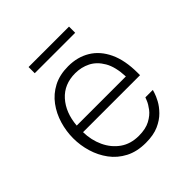

<svg xmlns="http://www.w3.org/2000/svg" viewBox="-184 -818 967 967"><g transform="rotate(-45 300.0 -334.0)"><path d="M163 -634V-678H451V-634ZM311 10Q248 10 202 -14Q156 -38 126.5 -78Q97 -118 82.5 -166.5Q68 -215 68 -265Q68 -315 82.5 -364Q97 -413 126.5 -453Q156 -493 201 -516.5Q246 -540 307 -540Q373 -540 423.5 -509.5Q474 -479 502.5 -418.5Q531 -358 531 -268V-252H125Q126 -195 148.5 -146.5Q171 -98 212 -69Q253 -40 311 -40Q360 -40 391.5 -57Q423 -74 440 -96.5Q457 -119 464 -136.5Q471 -154 471 -154H524Q524 -154 519 -137.5Q514 -121 501 -96.5Q488 -72 464 -47.5Q440 -23 403 -6.5Q366 10 311 10ZM126 -298H476Q473 -369 448.5 -411Q424 -453 387 -471.5Q350 -490 307 -490Q228 -490 180.5 -437Q133 -384 126 -298Z"/></g></svg>

Font: Be Vietnam Pro ExtraLight
Style: Regular
Weight: 200
Designer: Lam Bao, Tony Le, Vietanh Nguyen
Foundry: Yellow Type Foundry
Version: Version 1.002; ttfautohint (v1.8.3)